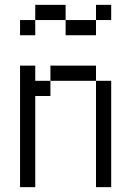

<svg xmlns="http://www.w3.org/2000/svg" viewBox="-20 -770 540 790"><path d="M250 -687.5H125V-750H250ZM62.5 -500H125V-437.5H187.5V-375H125V0H62.5ZM62.5 -687.5H125V-625H62.5ZM187.5 -500H375V-437.5H187.5ZM250 -687.5H375V-625H250ZM375 -437.5H437.5V0H375ZM375 -750H437.5V-687.5H375Z"/></svg>

Font: 寒蝉点阵体 16px
Style: Regular
Weight: 400
Designer: Designed by Warren2060
Foundry: ChillType
Version: Version 1.000